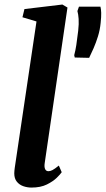

<svg xmlns="http://www.w3.org/2000/svg" viewBox="-20 -838 478 868"><path d="M182 -100Q179.5 -83 184 -73.5Q188.5 -64 199 -64Q207 -64 217 -69Q227 -74 246 -89.5L259 -59.5Q253.5 -51 236.8 -34.5Q220 -18 191.8 -4Q163.5 10 122 10Q103.5 10 85.5 3.8Q67.5 -2.5 56 -16.8Q44.5 -31 44.5 -54.5Q44.5 -59.5 45.2 -66.5Q46 -73.5 46.8 -80.2Q47.5 -87 48.5 -91.5L145 -741L81.5 -760L90.5 -797L262 -817.5L285 -804ZM383 -576.5 318 -578 315.5 -588.5Q321 -608.5 325 -634.5Q329 -660.5 333.5 -699Q337 -730.5 335.5 -752.2Q334 -774 330 -788L337 -808H434Q437 -796.5 437.5 -779.8Q438 -763 435 -734.5Q432 -703 423 -674Q414 -645 403.2 -620.2Q392.5 -595.5 383 -576.5Z"/></svg>

Font: Merriweather 24pt
Style: Bold Italic
Weight: 700
Italic angle: -7.8°
Designer: Eben Sorkin
Foundry: Eben Sorkin
Version: Version 2.101